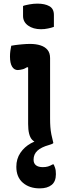

<svg xmlns="http://www.w3.org/2000/svg" viewBox="-20 -788 390 1058"><path d="M135 -105Q135 -132 135 -162.5Q135 -193 135 -225Q135 -257 135 -290Q135 -323 135 -355Q135 -387 135 -416L130 -418Q124 -415 118 -411.5Q112 -408 105.5 -406.5Q99 -405 92 -403.5Q85 -402 78 -402Q58 -402 46.5 -421Q35 -440 35 -477Q35 -492 37 -507.5Q39 -523 42 -536Q53 -538 63 -539.5Q73 -541 83.5 -542Q94 -543 104.5 -544Q115 -545 125.5 -545.5Q136 -546 146 -546Q178 -546 203 -538Q228 -530 242 -513Q256 -496 256 -468Q256 -429 256 -386.5Q256 -344 256 -300.5Q256 -257 256 -215Q256 -173 256 -135Q256 -109 257.5 -88.5Q259 -68 263 -47.5Q267 -27 274 0Q262 2 251.5 3.5Q241 5 229 5Q178 5 156.5 -18.5Q135 -42 135 -105ZM226 -21Q235 -23 247 -18Q259 -13 274 0Q272 3 266 5.5Q260 8 250 11Q207 23 186 42.5Q165 62 165 92Q165 112 178 122.5Q191 133 216 133Q232 133 244 129.5Q256 126 270 118H276Q280 127 283 135.5Q286 144 287 152.5Q288 161 288 172Q288 212 264.5 231Q241 250 199 250Q142 250 106 219Q70 188 70 131Q70 87 92.5 54Q115 21 150.5 1.5Q186 -18 226 -21ZM107 -755Q114 -758 123.5 -760Q133 -762 143 -764Q153 -766 164.5 -767Q176 -768 186 -768Q227 -768 252 -754Q277 -740 277 -706V-640Q270 -637 261.5 -635Q253 -633 244 -631Q235 -629 225.5 -628Q216 -627 206 -627Q163 -627 135 -647Q107 -667 107 -700Z"/></svg>

Font: Recursive Casual SemiBold
Style: Regular
Weight: 600
Version: Version 1.047